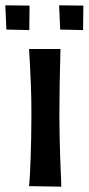

<svg xmlns="http://www.w3.org/2000/svg" viewBox="-52 -701 333 721"><path d="M178 0 57 -2Q59 -20 60.5 -46.5Q62 -73 63 -107Q64 -141 65 -181Q66 -221 66 -267Q66 -332 64 -383Q62 -434 60 -468Q58 -502 57 -517H175Q175 -505 174 -470Q173 -435 172 -382.5Q171 -330 171 -266Q171 -223 172 -184Q173 -145 174 -110.5Q175 -76 176.5 -48Q178 -20 178 0ZM260 -588 174 -590 170 -681 261 -680ZM58 -588 -28 -590 -32 -681 59 -680Z"/></svg>

Font: Truculenta
Style: Bold
Weight: 700
Designer: Ivan Castro, Eva Sanz & Omnibus-Type Team
Foundry: Omnibus-Type
Version: Version 1.002